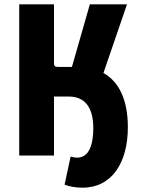

<svg xmlns="http://www.w3.org/2000/svg" viewBox="-20 -720 657 889"><path d="M362 149C499 149 572 32 572 -131C572 -261 529 -343 459 -382L568 -700H396L313 -410H250C235 -410 230 -414 230 -427V-700H69V0H230V-273H298C374 -273 412 -222 412 -126C412 -54 394 10 337 10C327 10 316 8 307 5L279 135C302 144 331 149 362 149Z"/></svg>

Font: Finlandica
Style: Bold
Weight: 700
Designer: Niklas Ekholm, Juho Hiilivirta, Jaakko Suomalainen
Foundry: Helsinki Type Studio
Version: Version 2.000;Glyphs 3.2 (3202)